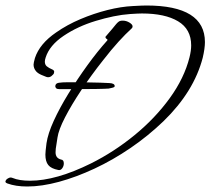

<svg xmlns="http://www.w3.org/2000/svg" viewBox="-29 -591 765 698"><path d="M70 87Q28 87 -2 76Q-14 72 -6 62Q-2 58 4 55.5Q10 53 17 56Q41 66 80 66Q175 66 302 3Q386 -39 460.5 -100Q535 -161 588 -234Q641 -307 660 -383Q666 -407 666 -426Q666 -485 618.5 -513.5Q571 -542 487 -542Q480 -542 469.5 -541.5Q459 -541 444 -540Q415 -538 383.5 -531.5Q352 -525 319 -515Q253 -495 202 -460.5Q151 -426 137 -382Q134 -373 134 -367Q134 -356 141 -350Q148 -344 162 -338Q168 -335 168 -330Q168 -324 164 -320Q152 -306 138 -312Q135 -313 122 -318.5Q109 -324 102 -332Q93 -343 93 -356Q93 -362 98 -380Q115 -432 175 -473Q215 -501 263.5 -521.5Q312 -542 361.5 -554.5Q411 -567 454 -569Q471 -570 483.5 -570.5Q496 -571 503 -571Q716 -571 716 -438Q716 -427 714 -412.5Q712 -398 708 -381Q676 -258 566 -151Q510 -97 445.5 -53Q381 -9 314.5 22Q248 53 185.5 70Q123 87 70 87ZM183 27Q157 22 146.5 9Q136 -4 136 -29Q136 -34 137 -44Q138 -54 140 -70Q145 -105 166.5 -152Q188 -199 220 -251Q252 -303 288.5 -353.5Q325 -404 361 -444Q362 -445 361.5 -447Q361 -449 358 -450L356 -452Q353 -456 355 -458L379 -486Q387 -496 392.5 -502.5Q398 -509 401 -511Q406 -516 417 -516Q430 -516 441.5 -509Q453 -502 453 -495Q453 -490 449 -487Q428 -468 402 -439.5Q376 -411 345 -371Q303 -318 267 -264Q231 -210 207.5 -164.5Q184 -119 180 -91L176 -65Q173 -50 173 -37Q173 -16 193 -11Q203 -10 203 3Q203 13 197 21Q191 29 183 27ZM186 -267Q178 -267 175 -270.5Q172 -274 172 -277Q172 -288 184.5 -290Q197 -292 218 -292Q225 -292 244.5 -292Q264 -292 288 -291.5Q312 -291 334.5 -290.5Q357 -290 369 -289Q388 -288 388 -278Q388 -274 379.5 -272Q371 -270 366 -269Q353 -268 320 -267.5Q287 -267 255 -267Z"/></svg>

Font: Allison
Style: Regular
Weight: 400
Designer: Robert E. Leuschke
Foundry: Robert E. Leuschke
Version: Version 1.010; ttfautohint (v1.8.3)